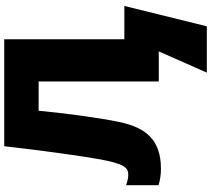

<svg xmlns="http://www.w3.org/2000/svg" viewBox="-64 -690 976 887"><g transform="rotate(-90 423.5 -246.0)"><path d="M686 -159V-714H192C170 -519 144 -342 134 -287C112 -156 92 -141 60 -141C44 -141 30 -145 12 -151V-1C35 6 59 10 88 10C222 10 277 -60 303 -178C324 -275 346 -449 356 -555H491V0H630L532 222H746L840 -159Z"/></g></svg>

Font: Noto Sans UI Black
Style: Regular
Weight: 900
Designer: Monotype Design Team
Foundry: Monotype Imaging Inc.
Version: Version 1.901